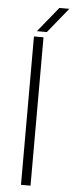

<svg xmlns="http://www.w3.org/2000/svg" viewBox="-60 -911 361 941"><g transform="rotate(5 121.0 -440.0)"><path d="M81 0V-730H128V0ZM93 -757 193 -880H242L142 -757Z"/></g></svg>

Font: MuseoModerno ExtraLight
Style: Regular
Weight: 200
Designer: Pablo Cosgaya, Héctor Gatti, Marcela Romero, and the Authors of The MuseoModerno Project.
Foundry: Omnibus-Type Team
Version: Version 1.001